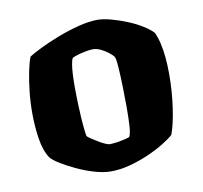

<svg xmlns="http://www.w3.org/2000/svg" viewBox="-62 -567 668 633"><g transform="rotate(-10 271.5 -250.0)"><path d="M261 0Q236 0 205.5 -9Q175 -18 146.5 -31.5Q118 -45 97 -58Q76 -71 68 -81Q51 -106 44.5 -148Q38 -190 38 -234Q38 -272 42 -307.5Q46 -343 52 -372.5Q58 -402 65 -419Q79 -428 106.5 -441.5Q134 -455 169 -468.5Q204 -482 239.5 -491Q275 -500 303 -500Q322 -500 348 -493Q374 -486 401 -475Q428 -464 449.5 -450.5Q471 -437 482 -425Q490 -408 495 -386.5Q500 -365 502.5 -339Q505 -313 505 -282Q505 -225 497 -170Q489 -115 477 -84Q465 -73 441.5 -58.5Q418 -44 387 -30.5Q356 -17 323.5 -8.5Q291 0 261 0ZM274 -89Q279 -89 291 -90.5Q303 -92 317 -95Q331 -98 339 -101Q345 -111 346.5 -139Q348 -167 348 -201Q348 -232 347 -269Q346 -306 344 -335Q342 -364 338 -370Q334 -376 322.5 -385Q311 -394 297.5 -400.5Q284 -407 271 -407Q262 -407 248.5 -404.5Q235 -402 222.5 -398.5Q210 -395 202 -391Q198 -386 195.5 -371.5Q193 -357 192 -337.5Q191 -318 191 -296Q191 -264 192.5 -227.5Q194 -191 196.5 -163.5Q199 -136 201 -129Q203 -126 212 -120Q221 -114 233 -106.5Q245 -99 256 -94Q267 -89 274 -89Z"/></g></svg>

Font: Texturina 12pt ExtraBold
Style: Regular
Weight: 800
Designer: Guillermo Torres Carreño
Foundry: Omnibus-Type
Version: Version 1.002